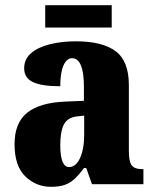

<svg xmlns="http://www.w3.org/2000/svg" viewBox="-20 -709 594 739"><path d="M176 10Q119 10 77.5 -30Q36 -70 36 -154Q36 -236 84.5 -275Q133 -314 231 -318L303 -321V-374Q303 -485 257 -485Q237 -485 224.5 -457.5Q212 -430 212 -377Q141 -377 107 -393Q73 -409 73 -446Q73 -482 100.5 -505Q128 -528 173 -539Q218 -550 272 -550Q374 -550 425 -512Q476 -474 476 -381V-128Q476 -87 487 -72.5Q498 -58 528 -58H532V0H334L312 -62H303Q283 -35 266 -19.5Q249 -4 228 3Q207 10 176 10ZM246 -66Q272 -66 288 -100.5Q304 -135 304 -191V-264L277 -261Q240 -257 226 -230Q212 -203 212 -151Q212 -66 246 -66ZM154 -603V-689H410V-603Z"/></svg>

Font: Noto Serif Hebrew Condensed Black
Style: Regular
Weight: 900
Width: 3
Designer: Monotype Design Team
Foundry: Monotype Imaging Inc.
Version: Version 2.004; ttfautohint (v1.8.4.7-5d5b)